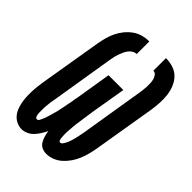

<svg xmlns="http://www.w3.org/2000/svg" viewBox="-218 -831 936 936"><g transform="rotate(45 250.0 -363.5)"><path d="M278 8Q261 8 247 1Q233 -6 225.5 -19Q218 -32 213.5 -47Q209 -62 207 -78Q199 -62 190 -47.5Q181 -33 169 -20Q157 -7 140.5 0.5Q124 8 108 8Q90 8 74 0.5Q58 -7 46.5 -20Q35 -33 28.5 -49Q22 -65 18.5 -82.5Q15 -100 14 -118Q13 -136 13.5 -154.5Q14 -173 16 -191Q18 -209 21 -228L75 -552Q79 -574 85 -596Q91 -618 101 -638.5Q111 -659 126 -677.5Q141 -696 160 -709.5Q179 -723 201 -729Q223 -735 246 -735V-648Q234 -648 223.5 -641.5Q213 -635 206 -625.5Q199 -616 194 -605Q189 -594 185 -583Q181 -572 178.5 -561Q176 -550 174 -538L121 -213Q120 -206 118.5 -199Q117 -192 116 -184.5Q115 -177 114.5 -170Q114 -163 113 -156Q112 -149 112 -141.5Q112 -134 112 -127Q112 -120 112 -113Q112 -106 113 -99.5Q114 -93 117 -86Q120 -79 127 -79Q134 -79 138 -86.5Q142 -94 145 -100.5Q148 -107 150.5 -114Q153 -121 155 -127.5Q157 -134 159 -141Q161 -148 163 -155Q165 -162 167 -169Q169 -176 170.5 -183Q172 -190 173.5 -197Q175 -204 176.5 -211Q178 -218 179 -224.5Q180 -231 181.5 -238Q183 -245 184.5 -252Q186 -259 187 -266Q188 -273 189 -280Q190 -287 192 -294L222 -478H324L293 -294Q292 -287 291 -280Q290 -273 289 -266Q288 -259 287 -252Q286 -245 285 -238Q284 -231 283 -224Q282 -217 281 -210Q280 -203 279 -196Q278 -189 277.5 -182Q277 -175 276.5 -168Q276 -161 275.5 -154.5Q275 -148 274.5 -141Q274 -134 274 -127Q274 -120 274.5 -113Q275 -106 275.5 -99.5Q276 -93 278.5 -86Q281 -79 288 -79Q294 -79 298.5 -85Q303 -91 306.5 -97Q310 -103 312.5 -109Q315 -115 317 -121Q319 -127 321 -133.5Q323 -140 324.5 -146.5Q326 -153 327.5 -159Q329 -165 330 -171.5Q331 -178 332.5 -184Q334 -190 335 -197L388 -522Q390 -534 391.5 -546Q393 -558 393.5 -570.5Q394 -583 393.5 -595Q393 -607 390 -618Q387 -629 380 -638.5Q373 -648 361 -648V-735Q387 -735 411.5 -727Q436 -719 453 -701.5Q470 -684 479.5 -660.5Q489 -637 492 -612Q495 -587 493.5 -560.5Q492 -534 488 -507L434 -183Q430 -161 424.5 -140Q419 -119 410.5 -98.5Q402 -78 389 -59Q376 -40 359 -24.5Q342 -9 320.5 -0.5Q299 8 278 8Z"/></g></svg>

Font: Iosevka Slab Oblique
Style: Bold
Weight: 700
Italic angle: -9°
Monospace: yes
Designer: Belleve Invis
Foundry: Belleve Invis
Version: Version 11.1.1; ttfautohint (v1.8.3)